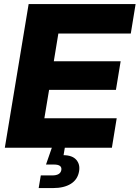

<svg xmlns="http://www.w3.org/2000/svg" viewBox="-20 -748 707 972"><path d="M4.4 0 125 -727.5H666.5L642.1 -578.1H275.4L252.4 -438H590.8L566.9 -293H228.5L204.6 -149.4H570.8L546.4 0ZM175.8 204.1 186.5 140.1H244.1Q285.6 140.1 290.5 112.8Q294.9 85 253.4 85H212.9L249.5 -20.5H311.5L308.1 0L301.8 37.6Q346.2 38.1 366.2 61Q386.2 84 380.4 118.7Q373.5 160.6 338.9 182.4Q304.2 204.1 248.5 204.1Z"/></svg>

Font: Inter Display ExtraBold
Style: Italic
Weight: 800
Italic angle: -9.39999°
Designer: Rasmus Andersson
Foundry: rsms
Version: Version 4.000;git-a52131595